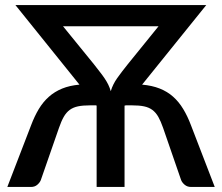

<svg xmlns="http://www.w3.org/2000/svg" viewBox="-20 -740 878 760"><path d="M360.5 -323 361.5 -322H362.5V0H473V-322H476L476.5 -323H502.5C521.5 -323 537.4 -321.7 550.2 -319C563.1 -316.3 574.1 -311.6 583.2 -304.8C592.4 -297.9 600.2 -288.8 606.8 -277.2C613.2 -265.8 619.5 -251.3 625.5 -234L697 -27C699.7 -20.3 704.4 -14.2 711.2 -8.5C718.1 -2.8 726.3 0 736 0H830L736 -244C727 -268 716.8 -289.5 705.2 -308.5C693.8 -327.5 680.4 -343.8 665.2 -357.3C650.1 -370.8 632.4 -381.5 612.3 -389.5C592.1 -397.5 568.8 -402.7 542.5 -405L796.5 -720H705H702H135.5H132.5H41L294.5 -405C268.5 -402.7 245.6 -397.4 225.8 -389.3C205.9 -381.1 188.4 -370.3 173.3 -356.8C158.1 -343.3 144.8 -327.1 133.5 -308.3C122.2 -289.4 112 -268 103 -244L9 0H103C112.7 0 120.8 -2.8 127.5 -8.5C134.2 -14.2 138.8 -20.3 141.5 -27L213.5 -234C219.5 -251.3 225.7 -265.8 232.2 -277.2C238.7 -288.8 246.6 -297.9 255.7 -304.8C264.9 -311.6 275.9 -316.3 288.7 -319C301.6 -321.7 317.5 -323 336.5 -323ZM351.5 -486 229.5 -636H607.5L486 -486C477.3 -475 469.5 -465 462.5 -456C455.5 -447 449.2 -438.4 443.5 -430.2C437.8 -422.1 432.9 -413.8 428.8 -405.5C424.6 -397.2 421.2 -388.3 418.5 -379C415.8 -388.3 412.4 -397.2 408.3 -405.5C404.1 -413.8 399.3 -422.1 393.8 -430.2C388.3 -438.4 381.9 -447 374.8 -456C367.6 -465 359.8 -475 351.5 -486Z"/></svg>

Font: Lato Semibold
Style: Regular
Weight: 600
Designer: Lukasz Dziedzic
Foundry: tyPoland Lukasz Dziedzic
Version: Version 2.006; 2014-01-15